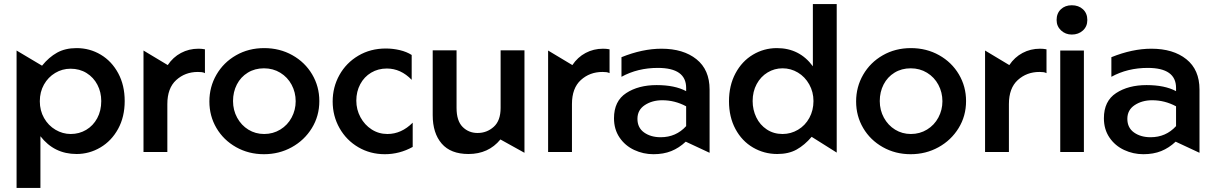

<svg xmlns="http://www.w3.org/2000/svg" viewBox="-20 -752 6018 950"><path d="M359 10Q422 10 477 -22.5Q532 -55 564.5 -114.5Q597 -174 597 -252Q597 -330 565 -389.5Q533 -449 478.5 -481.5Q424 -514 359 -514Q303 -514 262.5 -491.5Q222 -469 188 -427L62 -502V178H180V-78Q248 10 359 10ZM481 -252Q481 -204 461 -167Q441 -130 406.5 -109.5Q372 -89 330 -89Q290 -89 254.5 -110Q219 -131 198 -168Q177 -205 177 -251Q177 -297 197.5 -333.5Q218 -370 253 -391Q288 -412 329 -412Q374 -412 408.5 -390.5Q443 -369 462 -332.5Q481 -296 481 -252Z M962 -511Q915 -511 875.5 -490Q836 -469 810 -430L690 -502V0H808V-237Q808 -316 852 -356Q896 -396 959 -396Q969 -396 978 -395Q987 -394 994 -390V-508Q979 -511 962 -511Z M1560 -252Q1560 -324 1524.5 -384Q1489 -444 1426.5 -479Q1364 -514 1287 -514Q1210 -514 1148 -478.5Q1086 -443 1051 -382.5Q1016 -322 1016 -250Q1016 -178 1051 -118.5Q1086 -59 1148 -24Q1210 11 1286 11Q1361 11 1423.5 -23.5Q1486 -58 1523 -118Q1560 -178 1560 -252ZM1443 -251Q1443 -208 1423 -170.5Q1403 -133 1367 -111Q1331 -89 1287 -89Q1244 -89 1209 -110.5Q1174 -132 1153.5 -169.5Q1133 -207 1133 -252Q1133 -297 1152 -334Q1171 -371 1206 -392.5Q1241 -414 1286 -414Q1331 -414 1367 -392Q1403 -370 1423 -332.5Q1443 -295 1443 -251Z M1889 -512Q1813 -512 1753 -476.5Q1693 -441 1659.5 -381Q1626 -321 1626 -250Q1626 -178 1660 -118Q1694 -58 1753 -23.5Q1812 11 1884 11Q1957 11 2022 -25V-145Q1966 -89 1897 -89Q1854 -89 1819 -111.5Q1784 -134 1763.5 -172Q1743 -210 1743 -254Q1743 -299 1762.5 -335.5Q1782 -372 1816.5 -392.5Q1851 -413 1894 -413Q1963 -413 2017 -357V-480Q1992 -496 1958 -504Q1924 -512 1889 -512Z M2298 10Q2397 10 2456 -62L2575 4V-503H2457V-218Q2457 -155 2423 -124.5Q2389 -94 2343 -94Q2299 -94 2269 -124Q2239 -154 2239 -218V-503H2121V-182Q2121 -93 2165.5 -41.5Q2210 10 2298 10Z M2964 -511Q2917 -511 2877.5 -490Q2838 -469 2812 -430L2692 -502V0H2810V-237Q2810 -316 2854 -356Q2898 -396 2961 -396Q2971 -396 2980 -395Q2989 -394 2996 -390V-508Q2981 -511 2964 -511Z M3249 -73Q3200 -73 3167 -96.5Q3134 -120 3134 -164Q3134 -208 3170.5 -232Q3207 -256 3257 -256Q3319 -256 3375 -226V-128Q3325 -73 3249 -73ZM3253 -511Q3159 -511 3055 -469V-372Q3135 -416 3235 -416Q3375 -416 3375 -317V-301Q3319 -331 3229 -331Q3139 -331 3078.5 -291.5Q3018 -252 3018 -167Q3018 -112 3045.5 -71.5Q3073 -31 3118 -10Q3163 11 3213 11Q3263 11 3301.5 -4.5Q3340 -20 3373 -51L3491 4V-309Q3491 -407 3426 -459Q3361 -511 3253 -511Z M4120 -732H4002V-424Q3936 -514 3824 -514Q3760 -514 3705.5 -481.5Q3651 -449 3619 -389Q3587 -329 3587 -251Q3587 -173 3619 -113.5Q3651 -54 3706 -22Q3761 10 3826 10Q3882 10 3921.5 -12Q3961 -34 3996 -75L4120 3ZM3704 -252Q3704 -299 3724 -336Q3744 -373 3778 -393.5Q3812 -414 3852 -414Q3893 -414 3928 -393Q3963 -372 3984 -334.5Q4005 -297 4005 -252Q4005 -206 3984.5 -168.5Q3964 -131 3928.5 -110Q3893 -89 3852 -89Q3808 -89 3774 -111.5Q3740 -134 3722 -171.5Q3704 -209 3704 -252Z M4760 -252Q4760 -324 4724.5 -384Q4689 -444 4626.5 -479Q4564 -514 4487 -514Q4410 -514 4348 -478.5Q4286 -443 4251 -382.5Q4216 -322 4216 -250Q4216 -178 4251 -118.5Q4286 -59 4348 -24Q4410 11 4486 11Q4561 11 4623.5 -23.5Q4686 -58 4723 -118Q4760 -178 4760 -252ZM4643 -251Q4643 -208 4623 -170.5Q4603 -133 4567 -111Q4531 -89 4487 -89Q4444 -89 4409 -110.5Q4374 -132 4353.5 -169.5Q4333 -207 4333 -252Q4333 -297 4352 -334Q4371 -371 4406 -392.5Q4441 -414 4486 -414Q4531 -414 4567 -392Q4603 -370 4623 -332.5Q4643 -295 4643 -251Z M5126 -511Q5079 -511 5039.5 -490Q5000 -469 4974 -430L4854 -502V0H4972V-237Q4972 -316 5016 -356Q5060 -396 5123 -396Q5133 -396 5142 -395Q5151 -394 5158 -390V-508Q5143 -511 5126 -511Z M5343 -502H5226V0H5343ZM5208 -653Q5208 -622 5230 -601.5Q5252 -581 5283 -581Q5316 -581 5338 -601Q5360 -621 5360 -653Q5360 -686 5338.5 -706Q5317 -726 5283 -726Q5250 -726 5229 -706Q5208 -686 5208 -653Z M5673 -73Q5624 -73 5591 -96.5Q5558 -120 5558 -164Q5558 -208 5594.5 -232Q5631 -256 5681 -256Q5743 -256 5799 -226V-128Q5749 -73 5673 -73ZM5677 -511Q5583 -511 5479 -469V-372Q5559 -416 5659 -416Q5799 -416 5799 -317V-301Q5743 -331 5653 -331Q5563 -331 5502.5 -291.5Q5442 -252 5442 -167Q5442 -112 5469.5 -71.5Q5497 -31 5542 -10Q5587 11 5637 11Q5687 11 5725.5 -4.5Q5764 -20 5797 -51L5915 4V-309Q5915 -407 5850 -459Q5785 -511 5677 -511Z"/></svg>

Font: Geom Medium
Style: Bold
Weight: 500
Version: Version 1.102